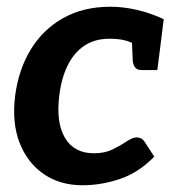

<svg xmlns="http://www.w3.org/2000/svg" viewBox="-20 -542 520 570"><path d="M225 8Q158 8 109.5 -25.5Q61 -59 38 -118.5Q15 -178 25 -258Q35 -335 71 -394.5Q107 -454 167 -488Q227 -522 308 -522Q346 -522 387 -512.5Q428 -503 466 -485L457 -412L391 -404Q373 -416 353.5 -421.5Q334 -427 305 -427Q261 -427 230 -406Q199 -385 180.5 -347Q162 -309 156 -258Q146 -178 173 -132.5Q200 -87 259 -87Q291 -87 314.5 -98.5Q338 -110 355.5 -122Q373 -134 386 -134Q400 -134 408 -123L438 -77Q391 -29 335.5 -10.5Q280 8 225 8ZM371 -434 457 -412 447 -334H401Q387 -334 381 -342Q375 -350 374 -363Z"/></svg>

Font: Aleo
Style: Bold Italic
Weight: 700
Italic angle: -7°
Version: Version 2.001;gftools[0.9.29]